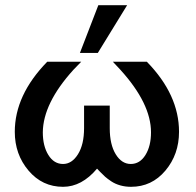

<svg xmlns="http://www.w3.org/2000/svg" viewBox="-20 -710 756 740"><path d="M288 -506 359 -690H470L357 -506ZM37 -202Q37 -344 162 -472H293L263 -441Q146 -312 145 -200Q145 -147 166.5 -112.5Q188 -78 223 -78Q257 -78 280.5 -115.5Q304 -153 304 -216V-303H403V-216Q403 -153 426 -115.5Q449 -78 484 -78Q519 -78 540.5 -112.5Q562 -147 562 -200Q562 -311 444 -441L415 -472H546Q670 -345 670 -202Q670 -115 617.5 -52.5Q565 10 485 10Q463 10 443.5 4.5Q424 -1 409 -11Q394 -21 385 -29Q376 -37 365.5 -48Q355 -59 354 -60Q295 10 223 10Q143 10 90 -52.5Q37 -115 37 -202Z"/></svg>

Font: Coval
Style: Medium
Weight: 500
Foundry: Context Ltd
Version: Version 001.000